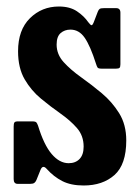

<svg xmlns="http://www.w3.org/2000/svg" viewBox="-20 -555 426 590"><path d="M275 -359Q257.5 -414 240.2 -439Q223 -464 196.5 -464Q178.5 -464 166.2 -453.2Q154 -442.5 154 -418Q154 -388 175.5 -364.2Q197 -340.5 229 -317.8Q261 -295 292.8 -268.5Q324.5 -242 346.2 -207Q368 -172 368 -123.5Q368 -49.5 331.8 -17.2Q295.5 15 237 15Q198 15 171.5 1.5Q145 -12 124 -35.5Q111.5 -50 104.5 -33L92 -2Q89.5 4 85.5 7Q81.5 10 72.5 10H34.5Q22 10 22 -4.5V-166Q22 -175 24.2 -178.5Q26.5 -182 35 -182H79Q89 -182 91.8 -178.8Q94.5 -175.5 97 -168.5Q115 -109.5 139 -81.5Q163 -53.5 191 -53.5Q212 -53.5 224.5 -66.5Q237 -79.5 237 -104.5Q237 -138 216.5 -161.5Q196 -185 166 -206Q136 -227 106 -251.8Q76 -276.5 55.8 -311.2Q35.5 -346 35.5 -397.5Q35.5 -463 72 -499Q108.5 -535 161 -535Q194.5 -535 216.2 -520.5Q238 -506 251.5 -486.5Q258 -478 261.2 -477.5Q264.5 -477 269 -489L280.5 -519Q283 -525.5 286.5 -527.8Q290 -530 300 -530H337Q350 -530 350 -516V-357.5Q350 -349 347.2 -346.5Q344.5 -344 336 -344H293Q282 -344 279.8 -347.5Q277.5 -351 275 -359Z"/></svg>

Font: Besley* Condensed Semi
Style: Regular
Weight: 600
Width: 3
Designer: Owen Earl
Foundry: indestructible type*
Version: Version 3.000; ttfautohint (v1.8.3)